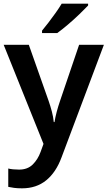

<svg xmlns="http://www.w3.org/2000/svg" viewBox="-20 -786 586 1046"><path d="M0 -542H137L245 -236Q255 -207 262.5 -178.5Q270 -150 273 -121H277Q281 -147 289 -177Q297 -207 307 -236L411 -542H546L315 72Q285 153 231.5 196.5Q178 240 100 240Q75 240 56.5 237.5Q38 235 25 232V132Q36 135 51.5 136.5Q67 138 84 138Q130 138 158 110.5Q186 83 201 42L217 -2ZM460 -756Q443 -738 413 -709Q383 -680 350 -652Q317 -624 292 -606H209V-619Q224 -637 244 -663Q264 -689 283.5 -716.5Q303 -744 316 -766H460Z"/></svg>

Font: Noto Sans Medefaidrin SemiBold
Style: Regular
Weight: 600
Designer: Dalton Maag Ltd
Foundry: Dalton Maag Ltd
Version: Version 1.002; ttfautohint (v1.8.4.7-5d5b)